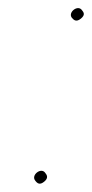

<svg xmlns="http://www.w3.org/2000/svg" viewBox="-20 -477 223 465"><path d="M65 -40C70 -33 76 -28 87 -37C98 -46 94 -53 89 -59C79 -72 55 -53 65 -40ZM154 -434C159 -428 165 -423 176 -432C187 -441 183 -447 178 -453C168 -466 144 -447 154 -434Z"/></svg>

Font: Electronic
Style: LtIt
Weight: 300
Version: Version 1.011